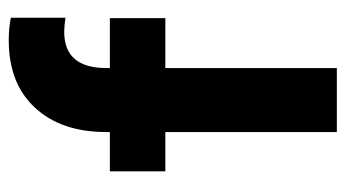

<svg xmlns="http://www.w3.org/2000/svg" viewBox="-200 -610 809 450"><g transform="rotate(-90 205.0 -384.5)"><path d="M121 -402H29V-532H121V-540Q121 -646 178 -707.5Q235 -769 336 -769Q366 -769 389 -764V-636Q370 -639 356 -639Q271 -639 271 -540V-532H388V-402H271V0H121Z"/></g></svg>

Font: Evergrow Sans 
Style: ExtraBold
Weight: 800
Foundry: 10Web
Version: Version 1.000